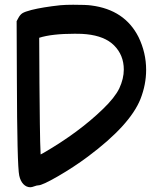

<svg xmlns="http://www.w3.org/2000/svg" viewBox="-20 -834 690 808"><path d="M50 -745 56 -756Q64 -772 74.5 -778.5Q85 -785 112 -792Q160 -804 234 -812Q256 -814 288 -814Q344 -814 364 -811Q505 -793 563 -678Q595 -612 595 -540Q595 -478 571 -417Q527 -307 350 -175Q291 -131 224.5 -92.5Q158 -54 141 -54Q135 -54 124.5 -50Q114 -46 108 -46Q91 -46 78.5 -59Q66 -72 61 -95Q52 -135 51 -505ZM151 -184 164 -191Q312 -277 413 -375Q463 -423 482 -462Q501 -503 501 -541Q501 -602 460 -643Q421 -682 344 -690Q329 -692 295 -692Q198 -692 145 -675L146 -484Q148 -266 149 -238Z"/></svg>

Font: Chanighter Handwriting Cyr
Style: Regular
Weight: 400
Designer: Sin Chanighter
Version: Version 001.001